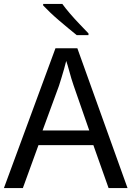

<svg xmlns="http://www.w3.org/2000/svg" viewBox="-20 -963 673 983"><path d="M536 0 458 -220H177L97 0H0L264 -716H376L633 0ZM357 -525Q352 -539 345.5 -560.5Q339 -582 332.5 -606.5Q326 -631 319 -651Q315 -633 308 -609.5Q301 -586 294.5 -564Q288 -542 282 -524L198 -295H437ZM299 -943Q314 -922 338 -894Q362 -866 388 -839Q414 -812 433 -792V-783H373Q353 -799 329.5 -818.5Q306 -838 282 -858.5Q258 -879 237 -899Q216 -919 201 -935V-943Z"/></svg>

Font: Noto Sans Hebrew Thin
Style: Regular
Weight: 400
Version: Version 3.001